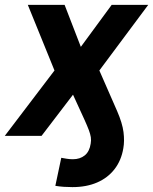

<svg xmlns="http://www.w3.org/2000/svg" viewBox="-47 -559 630 790"><path d="M251 210.9Q233.4 210.9 215.6 209.7Q197.8 208.5 180.7 205.6L205.1 90.3Q214.8 92.3 227.8 94.2Q240.7 96.2 252.9 96.2Q282.2 96.2 301.8 80.3Q321.3 64.5 326.2 31.7Q328.6 18.6 326.7 5.6Q324.7 -7.3 318.4 -24.2Q312 -41 300.8 -65.9L253.4 -169.4L124 0H-27.3L177.2 -269L67.4 -539.1H218.8L285.6 -366.2L412.6 -539.1H563L361.8 -269L435.1 -101.6Q456.5 -52.2 461.2 -15.4Q465.8 21.5 460.4 51.3Q452.1 101.1 424.3 137Q396.5 172.9 352.5 191.9Q308.6 210.9 251 210.9Z"/></svg>

Font: Inter 18pt
Style: Bold Italic
Weight: 700
Italic angle: -9.3988°
Designer: Rasmus Andersson
Foundry: rsms
Version: Version 4.001;git-66647c0bb